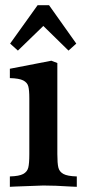

<svg xmlns="http://www.w3.org/2000/svg" viewBox="-20 -717 340 740"><path d="M18 -37Q54 -38 69.5 -46.5Q85 -55 89 -71Q93 -87 93 -123V-338Q93 -370 89 -384.5Q85 -399 69.5 -407Q54 -415 18 -416V-452L178 -483L201 -474V-123Q201 -87 205 -71Q209 -55 224.5 -46.5Q240 -38 276 -37V3L253 2Q192 -2 147 -2Q134 -2 38 2L18 3ZM274 -549 244 -522 147 -617 49 -522 19 -549 125 -697H169Z"/></svg>

Font: Gupter
Style: Bold
Weight: 700
Designer: Octavio Pardo
Version: Version 1.000